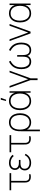

<svg xmlns="http://www.w3.org/2000/svg" viewBox="1924 -2730 1045 4934"><g transform="rotate(-90 2447.0 -262.5)"><path d="M341 5Q304.5 0.5 278.8 -16.2Q253 -33 239 -63Q232 -78.5 228.8 -94.8Q225.5 -111 224.8 -127.2Q224 -143.5 224 -171Q224 -173 224 -175Q224 -177 224 -179V-498H25V-540H465V-498H266V-179V-158Q265.5 -128.5 267.2 -112.8Q269 -97 277 -81Q288 -60 304.5 -49.5Q321 -39 346 -36Q395.5 -31 436 -40V0Q412 5.5 387.2 6.8Q362.5 8 341 5Z M726 15Q809 15 868.2 -22.2Q927.5 -59.5 962 -129L927 -149Q897 -89 847.5 -58Q798 -27 732 -27Q686 -27 651.2 -41.8Q616.5 -56.5 597.2 -84.2Q578 -112 578 -150Q578 -183 589.2 -205.5Q600.5 -228 626 -241.2Q651.5 -254.5 694 -258Q701.5 -258.5 709.2 -258.8Q717 -259 725 -259H805V-300H726Q684 -300 653.5 -312Q623 -324 606.5 -347Q590 -370 590 -402Q590 -438 608.5 -463Q627 -488 658.8 -500.5Q690.5 -513 730 -513Q783 -513 829 -491.5Q875 -470 904 -433L937 -461Q899.5 -508 846.5 -531.5Q793.5 -555 725 -555Q673 -555 632.8 -536.2Q592.5 -517.5 569.8 -483Q547 -448.5 547 -403Q547 -353 572.2 -319Q597.5 -285 643 -268L649 -288Q610.5 -285 585 -263.5Q559.5 -242 547.2 -210.5Q535 -179 535 -146Q535 -98.5 559.5 -62Q584 -25.5 627.5 -5.2Q671 15 726 15Z M1318 5Q1281.5 0.5 1255.8 -16.2Q1230 -33 1216 -63Q1209 -78.5 1205.8 -94.8Q1202.5 -111 1201.8 -127.2Q1201 -143.5 1201 -171Q1201 -173 1201 -175Q1201 -177 1201 -179V-498H1002V-540H1442V-498H1243V-179V-158Q1242.5 -128.5 1244.2 -112.8Q1246 -97 1254 -81Q1265 -60 1281.5 -49.5Q1298 -39 1323 -36Q1372.5 -31 1413 -40V0Q1389 5.5 1364.2 6.8Q1339.5 8 1318 5Z M1542 -241Q1542 -266 1542.5 -285Q1543 -304 1544 -317Q1548.5 -386.5 1576.2 -440.2Q1604 -494 1653.8 -524.5Q1703.5 -555 1771 -555Q1845.5 -555 1898 -517.8Q1950.5 -480.5 1977.2 -416.2Q2004 -352 2004 -271Q2004 -189 1976.8 -124.2Q1949.5 -59.5 1897 -22.2Q1844.5 15 1772 15Q1707 15 1657.8 -14.2Q1608.5 -43.5 1584 -93V240H1542ZM1769 -27Q1830 -27 1872.8 -58.5Q1915.5 -90 1937.2 -145.2Q1959 -200.5 1959 -271Q1959 -341.5 1938 -396.2Q1917 -451 1874.2 -482Q1831.5 -513 1769 -513Q1707.5 -513 1666 -482.8Q1624.5 -452.5 1604.2 -398.2Q1584 -344 1584 -272Q1584 -200 1604.2 -145Q1624.5 -90 1666 -58.5Q1707.5 -27 1769 -27Z M2352.5 -765 2319.5 -630H2352.5L2400.5 -765ZM2319 15Q2244.5 15 2191.5 -22Q2138.5 -59 2111.2 -123.8Q2084 -188.5 2084 -270Q2084 -351.5 2111.2 -416Q2138.5 -480.5 2191.8 -517.8Q2245 -555 2320 -555Q2380 -555 2427 -531Q2474 -507 2503.2 -461.8Q2532.5 -416.5 2541 -355L2531 -328V-540H2570V0H2531V-214L2541 -187Q2532.5 -124.5 2502.8 -79Q2473 -33.5 2425.8 -9.2Q2378.5 15 2319 15ZM2319 -27Q2380.5 -27 2423.8 -58.5Q2467 -90 2489 -145.2Q2511 -200.5 2511 -271Q2511 -342.5 2489 -397Q2467 -451.5 2423.8 -482.2Q2380.5 -513 2319 -513Q2256.5 -513 2213.8 -482Q2171 -451 2150 -396.2Q2129 -341.5 2129 -271Q2129 -200.5 2150.8 -145.2Q2172.5 -90 2215.2 -58.5Q2258 -27 2319 -27Z M2856 180V0L2660 -540H2705L2879 -61L3054 -540H3098L2902 0V180Z M3333 16Q3268 16 3224.5 -15.2Q3181 -46.5 3159.5 -102.8Q3138 -159 3138 -235Q3138 -348 3184 -426Q3230 -504 3330 -555L3352 -516Q3262.5 -470 3222.8 -403.2Q3183 -336.5 3183 -239Q3183 -177 3199.8 -129Q3216.5 -81 3250.2 -53.5Q3284 -26 3334 -26Q3382.5 -26 3409.8 -48.8Q3437 -71.5 3447.2 -108.8Q3457.5 -146 3458 -197V-201V-344H3500V-201Q3500 -150 3509.8 -112Q3519.5 -74 3547 -50Q3574.5 -26 3624 -26Q3674.5 -26 3708.5 -54Q3742.5 -82 3758.8 -130Q3775 -178 3775 -239Q3775 -304.5 3757.5 -355.5Q3740 -406.5 3702.8 -446Q3665.5 -485.5 3606 -516L3628 -555Q3729 -503.5 3774.5 -425.5Q3820 -347.5 3820 -235Q3820 -158.5 3798.2 -102.2Q3776.5 -46 3733 -15Q3689.5 16 3626 16Q3564 16 3522.2 -16.8Q3480.5 -49.5 3471 -114H3487Q3477.5 -49.5 3435.8 -16.8Q3394 16 3333 16Z M4056 0 3860 -540H3904L4079 -61L4253 -540H4298L4102 0Z M4573 15Q4498.5 15 4445.5 -22Q4392.5 -59 4365.2 -123.8Q4338 -188.5 4338 -270Q4338 -351.5 4365.2 -416Q4392.5 -480.5 4445.8 -517.8Q4499 -555 4574 -555Q4634 -555 4681 -531Q4728 -507 4757.2 -461.8Q4786.5 -416.5 4795 -355L4785 -328V-540H4824V0H4785V-214L4795 -187Q4786.5 -124.5 4756.8 -79Q4727 -33.5 4679.8 -9.2Q4632.5 15 4573 15ZM4573 -27Q4634.5 -27 4677.8 -58.5Q4721 -90 4743 -145.2Q4765 -200.5 4765 -271Q4765 -342.5 4743 -397Q4721 -451.5 4677.8 -482.2Q4634.5 -513 4573 -513Q4510.5 -513 4467.8 -482Q4425 -451 4404 -396.2Q4383 -341.5 4383 -271Q4383 -200.5 4404.8 -145.2Q4426.5 -90 4469.2 -58.5Q4512 -27 4573 -27Z"/></g></svg>

Font: Hauora
Style: Regular
Weight: 400
Designer: Wayne Shih
Foundry: WCYS
Version: Version 1.001